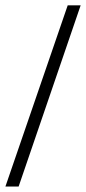

<svg xmlns="http://www.w3.org/2000/svg" viewBox="-20 -679 318 709"><path d="M48.8 9.8H0L230 -659.2H277.8Z"/></svg>

Font: Tinos
Style: Regular
Weight: 400
Designer: Steve Matteson
Foundry: Monotype Imaging Inc.
Version: Version 1.23